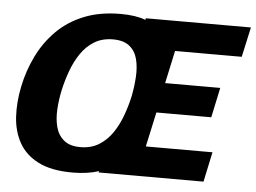

<svg xmlns="http://www.w3.org/2000/svg" viewBox="-50 -739 1083 812"><g transform="rotate(5 492.0 -333.0)"><path d="M285 10Q196 10 140.5 -18Q85 -46 58 -94.5Q31 -143 27.5 -205Q24 -267 38 -334Q52 -402 82 -463.5Q112 -525 159.5 -573Q207 -621 274.5 -648.5Q342 -676 431 -676Q495 -676 537 -660V-667H984L956 -540H673L643 -401H877L850 -274H617L585 -127H868L841 0H395L398 -6Q349 10 285 10ZM309 -100Q355 -100 388.5 -121Q422 -142 445 -176Q468 -210 483 -251.5Q498 -293 507 -334Q515 -375 517.5 -416Q520 -457 511.5 -491Q503 -525 478 -545.5Q453 -566 408 -566Q362 -566 328.5 -545.5Q295 -525 272 -491Q249 -457 234 -416Q219 -375 210 -334Q201 -293 198.5 -251.5Q196 -210 205 -176Q214 -142 239 -121Q264 -100 309 -100Z"/></g></svg>

Font: Epunda Sans ExtraBold
Style: Italic
Weight: 800
Italic angle: -12.0243°
Designer: Simon Atzbach
Foundry: typofactur
Version: Version 2.204; ttfautohint (v1.8.4.7-5d5b)